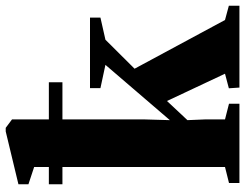

<svg xmlns="http://www.w3.org/2000/svg" viewBox="-113 -745 858 672"><g transform="rotate(-90 316.0 -409.0)"><path d="M11.5 0V-36.5L67.5 -50.5V-718.5L7 -738.5V-773.5L192 -818H204.5L234 -796V-330L231.5 -243.5L425 -469L343.5 -486.5V-523H590.5V-486.5L513 -469L411.5 -367L582 -50.5L632 -37V0H345.5L343 -37L394 -50.5L298.5 -253.5L231.5 -182L234 -122V-50.5L289 -36.5V0ZM7 -667H364V-619.5H7Z"/></g></svg>

Font: Merriweather 96pt Black
Style: Regular
Weight: 900
Version: Version 2.100